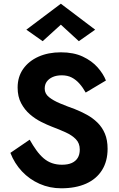

<svg xmlns="http://www.w3.org/2000/svg" viewBox="-20 -996 641 1035"><path d="M140 -243 36 -172Q58 -115 98.5 -72Q139 -29 193.5 -5Q248 19 310 19Q388 19 444 -6Q500 -31 530 -79Q560 -127 560 -194Q560 -241 545.5 -275.5Q531 -310 505.5 -335Q480 -360 448 -377.5Q416 -395 383 -408Q341 -423 304 -438.5Q267 -454 244 -472.5Q221 -491 221 -518Q221 -541 232.5 -556.5Q244 -572 264.5 -581Q285 -590 313 -590Q344 -590 367 -578Q390 -566 408.5 -545Q427 -524 442 -497L551 -562Q537 -598 506 -633Q475 -668 426 -691Q377 -714 308 -714Q240 -714 187.5 -690.5Q135 -667 105 -624.5Q75 -582 75 -524Q75 -475 94 -439.5Q113 -404 141.5 -379.5Q170 -355 202 -339Q234 -323 260 -313Q300 -298 334 -282.5Q368 -267 389 -245.5Q410 -224 410 -190Q410 -163 399 -145Q388 -127 367 -117.5Q346 -108 314 -108Q285 -108 260.5 -116.5Q236 -125 215.5 -142.5Q195 -160 176.5 -185.5Q158 -211 140 -243ZM308 -863 405 -774 493 -836 308 -976 122 -836 210 -774Z"/></svg>

Font: Jost SemiBold
Style: Regular
Weight: 600
Version: Version 3.710